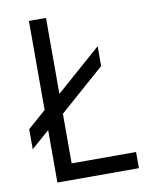

<svg xmlns="http://www.w3.org/2000/svg" viewBox="-80 -760 641 819"><g transform="rotate(-10 240.0 -350.0)"><path d="M176 -700H102V0H455V-70H143L176 -37ZM23 -158 128 -250 158 -269 372 -457V-543L151 -349L120 -330L23 -245Z"/></g></svg>

Font: Tilda Sans VF
Style: Regular
Weight: 400
Designer: ParaType Ltd
Foundry: ParaType Ltd
Version: Version 1.010